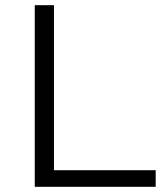

<svg xmlns="http://www.w3.org/2000/svg" viewBox="-20 -720 629 740"><path d="M114 0V-700H188V-64H580V0Z"/></svg>

Font: Montserrat Thin
Style: Regular
Weight: 400
Version: Version 9.000